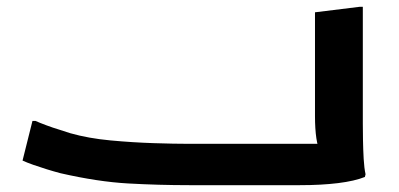

<svg xmlns="http://www.w3.org/2000/svg" viewBox="-20 -542 1168 562"><path d="M75 -188H84Q95 -183 115 -175.5Q135 -168 155 -162Q175 -156 186 -152Q239 -137 303.5 -131Q368 -125 429.5 -123Q491 -121 534 -121H967L919 -97Q910 -110 906 -137.5Q902 -165 902 -202V-506L1032 -522H1042V-180Q1042 -160 1042.5 -132Q1043 -104 1044.5 -77Q1046 -50 1050 -32L1048 -24Q1018 -12 969.5 -6Q921 0 858 0H534Q444 0 355 -5Q266 -10 157 -35Q138 -40 117 -46.5Q96 -53 77.5 -59.5Q59 -66 46 -72Z"/></svg>

Font: Kufam SemiBold
Style: Italic
Weight: 600
Italic angle: -11°
Designer: Artur Schmal
Foundry: Original Type
Version: Version 1.301; ttfautohint (v1.8.3)